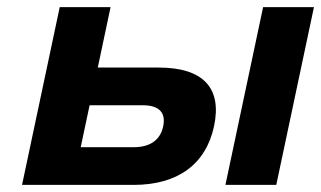

<svg xmlns="http://www.w3.org/2000/svg" viewBox="-20 -520 903 540"><path d="M42 0H356C480 0 559 -58 582 -165C605 -273 551 -330 426 -330H255L291 -500H148ZM207 -106 232 -224H381C427 -224 447 -204 439 -165C431 -126 402 -106 356 -106ZM614 0H757L863 -500H720Z"/></svg>

Font: LT Wave Bold
Style: Italic
Weight: 700
Designer: Daniel Lyons
Version: Version 2.5 (Glyphs App)